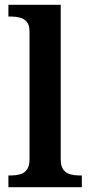

<svg xmlns="http://www.w3.org/2000/svg" viewBox="-20 -780 376 800"><path d="M15 0V-49H28Q46 -49 63 -53.5Q80 -58 91.5 -72.5Q103 -87 103 -116V-648Q103 -676 91 -689.5Q79 -703 62 -707Q45 -711 28 -711H15V-760H233V-116Q233 -87 244.5 -72.5Q256 -58 273.5 -53.5Q291 -49 308 -49H321V0Z"/></svg>

Font: Noto Serif Armenian SemiBold
Style: Regular
Weight: 600
Version: Version 2.007